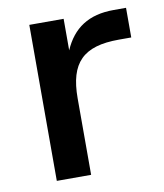

<svg xmlns="http://www.w3.org/2000/svg" viewBox="-64 -553 517 606"><g transform="rotate(-10 195.0 -250.0)"><path d="M70 0H180V-245C180 -359 226 -405 340 -405H380V-500H340C260 -500 209 -466 180 -399V-500H70Z"/></g></svg>

Font: Goli Medium
Style: Regular
Weight: 500
Designer: jaikishan Patel
Foundry: MagicType
Version: Version 1.000;Glyphs 3.2 (3242)